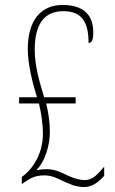

<svg xmlns="http://www.w3.org/2000/svg" viewBox="-20 -744 463 774"><path d="M319 10C361 10 388 -23 400 -35V-72C377 -46 356 -18 322 -18C305 -18 283 -23 256 -35C237 -44 204 -62 172 -62C160 -62 148 -62 129 -58V-61C162 -94 181 -159 181 -212C181 -252 175 -292 166 -327H285V-352H158C144 -399 120 -472 120 -543C120 -639 153 -699 235 -699C309 -699 337 -656 337 -571C348 -571 356 -579 356 -613C356 -680 321 -724 232 -724C144 -724 92 -661 92 -546C92 -486 111 -410 129 -352H57V-327H137C146 -289 153 -245 153 -204C153 -127 114 -68 80 -40L68 -31V-2L78 -9C104 -27 124 -37 158 -37C188 -37 209 -26 230 -16C259 -3 284 10 319 10Z"/></svg>

Font: Noto Serif Hebrew ExtraCondensed Thin
Style: Regular
Weight: 100
Width: 2
Designer: Monotype Design Team
Foundry: Monotype Imaging Inc.
Version: Version 2.004